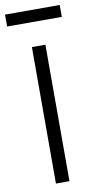

<svg xmlns="http://www.w3.org/2000/svg" viewBox="-93 -862 446 901"><g transform="rotate(-10 130.5 -411.0)"><path d="M162.1 -650.4H97.7V0H162.1ZM260.7 -765.6H0V-822.3H260.7Z"/></g></svg>

Font: Lohit Devanagari
Style: Regular
Weight: 400
Version: 2.95.4